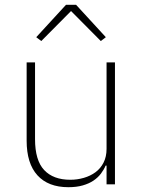

<svg xmlns="http://www.w3.org/2000/svg" viewBox="-20 -768 599 800"><path d="M424 -78H420Q413 -61 400.5 -44.5Q388 -28 369.5 -15.5Q351 -3 325 4.5Q299 12 265 12Q181 12 136 -37.5Q91 -87 91 -182V-508H126V-188Q126 -100 164 -59.5Q202 -19 273 -19Q302 -19 329.5 -27Q357 -35 378 -50.5Q399 -66 411.5 -90.5Q424 -115 424 -148V-508H459V0H424ZM297 -748 421 -613 400 -597 276 -722 152 -597 131 -613 255 -748Z"/></svg>

Font: IBM Plex Sans ExtLt
Style: Regular
Weight: 200
Designer: Mike Abbink, Paul van der Laan, Pieter van Rosmalen
Foundry: Bold Monday
Version: Version 3.005